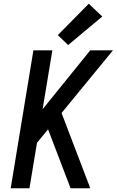

<svg xmlns="http://www.w3.org/2000/svg" viewBox="-20 -1003 622 1023"><path d="M37 0H137L177 -242L236 -314L356 0H461L308 -401L582 -735H461L207 -421L259 -735H158ZM343 -763 525 -915 453 -983 288 -816Z"/></svg>

Font: Iosevka Sparkle Medium
Style: Italic
Weight: 500
Italic angle: -9°
Designer: Belleve Invis
Foundry: Belleve Invis
Version: Version 4.5.0; ttfautohint (v1.8.3)